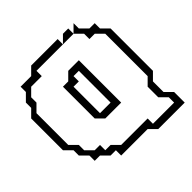

<svg xmlns="http://www.w3.org/2000/svg" viewBox="-206 -892 1154 1154"><g transform="rotate(-45 371.0 -315.0)"><path d="M450 -675 495 -720H540V-675ZM90 -45V-90L45 -135V-180L0 -225V-495L45 -540V-585L90 -630V-675H180L225 -720H450V-675H225V-630H135L90 -585V-540L45 -495V-225L90 -180V-135L135 -90H180V-45H225L270 0H495V45H675V0L630 -45V-135L675 -180V-540L630 -585H585V-630L540 -675L585 -720V-675L630 -630H675V-585L720 -540V-180L675 -135V-45L720 0V90H495L450 45H225V0H180L135 -45ZM405 -225V-495H360V-450H315V-225ZM270 -225V-495H315L360 -540H450V-180H315Z"/></g></svg>

Font: Rubik Iso
Style: Regular
Weight: 400
Designer: Hubert and Fischer, NaN
Foundry: Hubert and Fischer, NaN
Version: Version 2.200